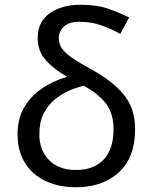

<svg xmlns="http://www.w3.org/2000/svg" viewBox="-20 -780 644 810"><path d="M319 -760Q388 -760 437 -743Q486 -726 525 -706L487 -637Q450 -658 408 -673Q366 -688 315 -688Q270 -688 249 -667.5Q228 -647 228 -619Q228 -595 241 -576Q254 -557 283.5 -536.5Q313 -516 362 -489Q453 -440 501.5 -381.5Q550 -323 550 -236Q550 -116 481.5 -53Q413 10 300 10Q229 10 173 -16Q117 -42 85.5 -92.5Q54 -143 54 -214Q54 -278 81.5 -326Q109 -374 156.5 -406.5Q204 -439 263 -456Q207 -488 173 -526.5Q139 -565 139 -620Q139 -689 190.5 -724.5Q242 -760 319 -760ZM333 -418Q302 -411 269.5 -396.5Q237 -382 209 -358.5Q181 -335 163.5 -299.5Q146 -264 146 -213Q146 -147 186.5 -105Q227 -63 300 -63Q377 -63 418 -107.5Q459 -152 459 -235Q459 -303 425.5 -345Q392 -387 333 -418Z"/></svg>

Font: Noto IKEA Simplified Chinese
Style: Regular
Weight: 400
Designer: Monotype Design Team
Foundry: Monotype Imaging Inc.
Version: Version 1.100